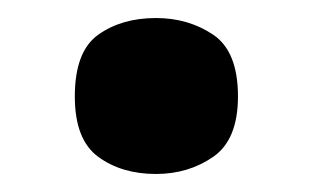

<svg xmlns="http://www.w3.org/2000/svg" viewBox="-20 -461 347 213"><path d="M153 -268Q115 -268 89 -287Q63 -306 63 -354Q63 -404 89 -422.5Q115 -441 153 -441Q189 -441 216.5 -422.5Q244 -404 244 -354Q244 -306 216.5 -287Q189 -268 153 -268Z"/></svg>

Font: Noto Serif SemiCondensed Black
Style: Regular
Weight: 900
Width: 4
Designer: Monotype Design Team
Foundry: Monotype Imaging Inc.
Version: Version 2.014; ttfautohint (v1.8.4.7-5d5b)